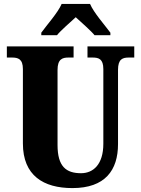

<svg xmlns="http://www.w3.org/2000/svg" viewBox="-20 -951 720 981"><path d="M191 -784V-771H271C290 -795 339 -837 367 -863C393 -839 449 -790 463 -771H544V-784C516 -822 459 -886 440 -931H295C276 -886 218 -822 191 -784ZM350 10C517 10 583 -81 583 -215V-594C583 -650 607 -657 639 -657H666V-714H427V-657H453C484 -657 508 -650 508 -598V-217C508 -110 456 -66 394 -66C318 -66 274 -100 274 -210V-594C274 -650 300 -657 330 -657H356V-714H15V-657H41C72 -657 97 -650 97 -598V-218C97 -54 202 10 350 10Z"/></svg>

Font: Noto Serif Sinhala Condensed Black
Style: Regular
Weight: 900
Width: 3
Designer: Jelle Bosma - Monotype Design Team
Foundry: Monotype Imaging Inc.
Version: Version 2.007